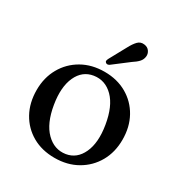

<svg xmlns="http://www.w3.org/2000/svg" viewBox="-162 -787 862 914"><g transform="rotate(30 269.0 -330.0)"><path d="M270.5 -463.5Q339.5 -463.5 392.5 -433Q445.5 -402.5 475.2 -349Q505 -295.5 505 -225.5Q505 -157 474.8 -103.8Q444.5 -50.5 390.8 -19.8Q337 11 267 11Q197.5 11 144.8 -19.2Q92 -49.5 62.2 -103.2Q32.5 -157 32.5 -227Q32.5 -295 62.8 -348.5Q93 -402 146.8 -432.8Q200.5 -463.5 270.5 -463.5ZM304.5 -31.5Q361 -40.5 387.5 -98.2Q414 -156 399 -246.5Q383.5 -340.5 338.8 -385.5Q294 -430.5 234.5 -421.5Q176.5 -412.5 150.2 -354.8Q124 -297 139 -206.5Q154.5 -113 200 -67.8Q245.5 -22.5 304.5 -31.5ZM304 -617Q318 -643.5 332.5 -658.5Q347 -673.5 368.5 -670.5Q387.5 -668 397 -654.2Q406.5 -640.5 404.5 -625Q402.5 -607.5 390.5 -594.5Q378.5 -581.5 358 -568.5L273.5 -504Q261 -496.5 253 -504.5Q248.5 -508.5 249.8 -514Q251 -519.5 254 -525.5Z"/></g></svg>

Font: Fraunces 72pt Soft
Style: Regular
Weight: 400
Version: Version 1.000;[b76b70a41]